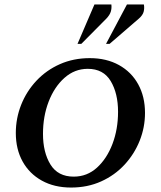

<svg xmlns="http://www.w3.org/2000/svg" viewBox="-20 -832 722 862"><path d="M299 10Q224 10 168 -21Q112 -52 81.5 -107Q51 -162 51 -235Q51 -301 75 -361.5Q99 -422 143.5 -469.5Q188 -517 249 -544Q310 -571 383 -571Q458 -571 514 -540Q570 -509 600.5 -453.5Q631 -398 631 -325Q631 -260 607 -200Q583 -140 539 -92.5Q495 -45 434 -17.5Q373 10 299 10ZM311 -39Q371 -39 415.5 -79.5Q460 -120 485 -186Q510 -252 510 -330Q510 -413 477 -468Q444 -523 374 -523Q315 -523 269.5 -482.5Q224 -442 198.5 -376Q173 -310 173 -231Q173 -148 206.5 -93.5Q240 -39 311 -39ZM328 -635 404 -812H480Q482 -795 477.5 -780Q473 -765 458 -749L345 -635ZM456 -635 550 -812H626Q629 -795 625 -779.5Q621 -764 604 -749L472 -635Z"/></svg>

Font: Spectral SC SemiBold
Style: Italic
Weight: 600
Italic angle: -10°
Designer: Jean-Baptiste Levee
Foundry: Production Type
Version: Version 2.001